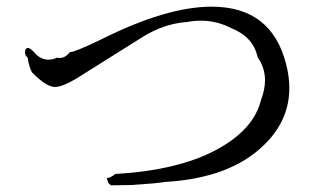

<svg xmlns="http://www.w3.org/2000/svg" viewBox="-20 -626 964 576"><path d="M313 -70 374 -71Q454 -76 473 -80Q671 -91 773 -192Q848 -265 848 -362Q848 -397 838 -435Q794 -606 615 -606Q479 -606 282 -507Q205 -470 192 -470H190Q176 -452 159 -452L151 -453Q138 -447 125 -447Q105 -447 88 -463Q72 -482 64 -482Q55 -482 55 -468Q55 -460 63 -453Q67 -425 76 -409Q119 -365 145 -365Q172 -365 234 -406Q345 -476 408.5 -515.5Q472 -555 541 -560Q562 -564 582 -564Q631 -564 675 -541Q740 -515 753 -454Q775 -423 775 -385Q775 -357 763 -326Q741 -236 627 -175.5Q513 -115 326 -104Q310 -92 303 -92Q300 -92 300 -96Q302 -81 307 -75Z"/></svg>

Font: Xiaobo Songti 小帛宋体
Style: Regular
Weight: 400
Version: Version 1.501;March 17, 2024;FontCreator 14.0.0.2814 64-bit